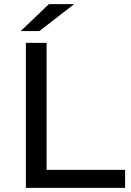

<svg xmlns="http://www.w3.org/2000/svg" viewBox="-20 -907 634 927"><path d="M105 -700H205V-87H584V0H105ZM216 -887H338L170 -757H80Z"/></svg>

Font: Idrija
Style: Regular
Weight: 500
Designer: Julieta Ulanovsky
Foundry: Julieta Ulanovsky
Version: Version 7.200